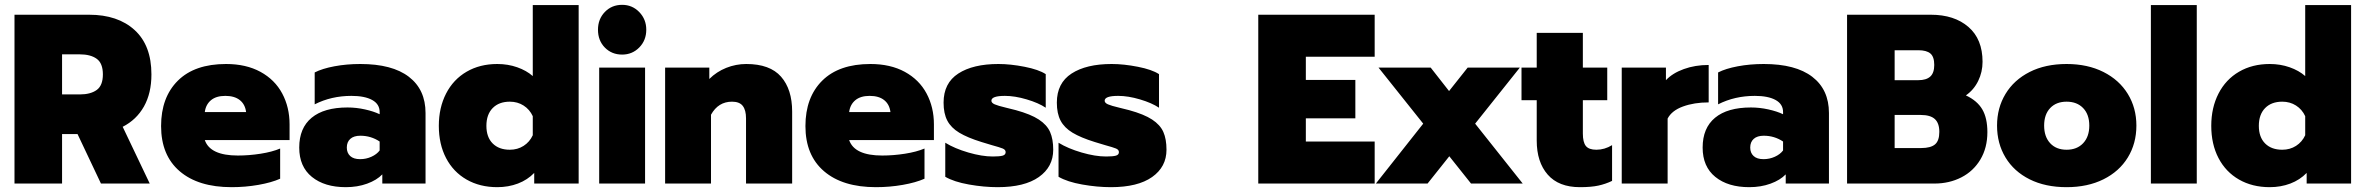

<svg xmlns="http://www.w3.org/2000/svg" viewBox="-20 -760 9795 795"><path d="M40 -699H349Q468 -699 537.5 -635.5Q607 -572 607 -452Q607 -374 576 -319Q545 -264 488 -235L600 0H398L301 -205H237V0H40ZM310 -369Q355 -369 380.5 -387.5Q406 -406 406 -452Q406 -498 380.5 -516.5Q355 -535 310 -535H237V-369Z M647 -238Q647 -357 716.5 -426Q786 -495 916 -495Q999 -495 1058.5 -462.5Q1118 -430 1148.5 -373Q1179 -316 1179 -245V-180H828Q850 -116 965 -116Q1011 -116 1059 -123.5Q1107 -131 1140 -145V-20Q1104 -4 1050 5.5Q996 15 939 15Q801 15 724 -51Q647 -117 647 -238ZM999 -296Q995 -328 973 -345.5Q951 -363 913 -363Q875 -363 853.5 -345Q832 -327 828 -296Z M1219 -149Q1219 -230 1270.5 -272.5Q1322 -315 1419 -315Q1455 -315 1491 -307Q1527 -299 1552 -287V-296Q1552 -329 1521 -346Q1490 -363 1435 -363Q1352 -363 1283 -328V-460Q1314 -476 1364.5 -485.5Q1415 -495 1472 -495Q1604 -495 1673 -442Q1742 -389 1742 -292V0H1563V-38Q1540 -14 1500 0.5Q1460 15 1412 15Q1324 15 1271.5 -27.5Q1219 -70 1219 -149ZM1552 -137V-174Q1516 -198 1472 -198Q1445 -198 1430.5 -185Q1416 -172 1416 -149Q1416 -127 1430 -114Q1444 -101 1471 -101Q1496 -101 1518 -111Q1540 -121 1552 -137Z M1797 -239Q1797 -314 1827 -372.5Q1857 -431 1912 -463Q1967 -495 2039 -495Q2083 -495 2121.5 -481.5Q2160 -468 2186 -445V-739H2376V0H2192V-44Q2164 -15 2124.5 0Q2085 15 2039 15Q1967 15 1912 -16.5Q1857 -48 1827 -105.5Q1797 -163 1797 -239ZM2186 -200V-279Q2173 -307 2148 -323Q2123 -339 2091 -339Q2046 -339 2020 -312.5Q1994 -286 1994 -239Q1994 -192 2020 -166Q2046 -140 2091 -140Q2123 -140 2148 -156Q2173 -172 2186 -200Z M2456 -637Q2456 -681 2484.5 -710.5Q2513 -740 2556 -740Q2598 -740 2627 -710Q2656 -680 2656 -637Q2656 -593 2627 -563.5Q2598 -534 2556 -534Q2513 -534 2484.5 -563Q2456 -592 2456 -637ZM2461 -480H2651V0H2461Z M2734 -480H2917V-433Q2947 -463 2987 -479Q3027 -495 3070 -495Q3168 -495 3214 -442.5Q3260 -390 3260 -298V0H3069V-270Q3069 -304 3055.5 -321.5Q3042 -339 3011 -339Q2954 -339 2924 -285V0H2734Z M3315 -238Q3315 -357 3384.5 -426Q3454 -495 3584 -495Q3667 -495 3726.5 -462.5Q3786 -430 3816.5 -373Q3847 -316 3847 -245V-180H3496Q3518 -116 3633 -116Q3679 -116 3727 -123.5Q3775 -131 3808 -145V-20Q3772 -4 3718 5.5Q3664 15 3607 15Q3469 15 3392 -51Q3315 -117 3315 -238ZM3667 -296Q3663 -328 3641 -345.5Q3619 -363 3581 -363Q3543 -363 3521.5 -345Q3500 -327 3496 -296Z M3894 -28V-169Q3933 -145 3989.5 -128.5Q4046 -112 4091 -112Q4119 -112 4131.5 -115.5Q4144 -119 4144 -130Q4144 -140 4132 -145Q4120 -150 4087 -159L4044 -172Q3986 -190 3952 -210.5Q3918 -231 3902.5 -260.5Q3887 -290 3887 -335Q3887 -416 3948 -455.5Q4009 -495 4114 -495Q4164 -495 4222.5 -483.5Q4281 -472 4310 -453V-314Q4280 -334 4231 -348.5Q4182 -363 4141 -363Q4085 -363 4085 -343Q4085 -334 4098.5 -328Q4112 -322 4146 -314L4186 -304Q4248 -287 4281.5 -265Q4315 -243 4328 -213.5Q4341 -184 4341 -140Q4341 -69 4281.5 -27Q4222 15 4111 15Q4054 15 3992 4Q3930 -7 3894 -28Z M4363 -28V-169Q4402 -145 4458.5 -128.5Q4515 -112 4560 -112Q4588 -112 4600.5 -115.5Q4613 -119 4613 -130Q4613 -140 4601 -145Q4589 -150 4556 -159L4513 -172Q4455 -190 4421 -210.5Q4387 -231 4371.5 -260.5Q4356 -290 4356 -335Q4356 -416 4417 -455.5Q4478 -495 4583 -495Q4633 -495 4691.5 -483.5Q4750 -472 4779 -453V-314Q4749 -334 4700 -348.5Q4651 -363 4610 -363Q4554 -363 4554 -343Q4554 -334 4567.5 -328Q4581 -322 4615 -314L4655 -304Q4717 -287 4750.5 -265Q4784 -243 4797 -213.5Q4810 -184 4810 -140Q4810 -69 4750.5 -27Q4691 15 4580 15Q4523 15 4461 4Q4399 -7 4363 -28Z M5190 -699H5672V-525H5387V-429H5592V-270H5387V-174H5672V0H5190Z M5873 -248 5688 -480H5904L5980 -383L6057 -480H6273L6088 -248L6285 0H6071L5981 -113L5891 0H5677Z M6343 -178V-345H6280V-480H6343V-624H6534V-480H6635V-345H6534V-207Q6534 -171 6546.5 -155.5Q6559 -140 6590 -140Q6624 -140 6655 -159V-11Q6628 2 6598 8.5Q6568 15 6522 15Q6434 15 6388.5 -37Q6343 -89 6343 -178Z M6695 -480H6878V-428Q6905 -457 6952 -474Q6999 -491 7055 -491V-336Q6995 -336 6948.5 -319Q6902 -302 6885 -269V0H6695Z M7030 -149Q7030 -230 7081.5 -272.5Q7133 -315 7230 -315Q7266 -315 7302 -307Q7338 -299 7363 -287V-296Q7363 -329 7332 -346Q7301 -363 7246 -363Q7163 -363 7094 -328V-460Q7125 -476 7175.5 -485.5Q7226 -495 7283 -495Q7415 -495 7484 -442Q7553 -389 7553 -292V0H7374V-38Q7351 -14 7311 0.5Q7271 15 7223 15Q7135 15 7082.5 -27.5Q7030 -70 7030 -149ZM7363 -137V-174Q7327 -198 7283 -198Q7256 -198 7241.5 -185Q7227 -172 7227 -149Q7227 -127 7241 -114Q7255 -101 7282 -101Q7307 -101 7329 -111Q7351 -121 7363 -137Z M7628 -699H7975Q8072 -699 8130.5 -648.5Q8189 -598 8189 -504Q8189 -462 8171 -425Q8153 -388 8120 -365Q8167 -343 8188 -307Q8209 -271 8209 -213Q8209 -148 8180 -99.5Q8151 -51 8101 -25.5Q8051 0 7990 0H7628ZM7923 -428Q7956 -428 7972.5 -443Q7989 -458 7989 -491Q7989 -525 7973 -538.5Q7957 -552 7923 -552H7825V-428ZM7935 -147Q7974 -147 7992 -162Q8010 -177 8010 -214Q8010 -250 7991.5 -267Q7973 -284 7933 -284H7825V-147Z M8249 -240Q8249 -313 8284 -371Q8319 -429 8384 -462Q8449 -495 8537 -495Q8624 -495 8689.5 -462Q8755 -429 8790.5 -371Q8826 -313 8826 -240Q8826 -166 8790.5 -108Q8755 -50 8689.5 -17.5Q8624 15 8537 15Q8449 15 8384 -17.5Q8319 -50 8284 -108Q8249 -166 8249 -240ZM8631 -240Q8631 -286 8605.5 -312.5Q8580 -339 8537 -339Q8494 -339 8469 -312.5Q8444 -286 8444 -240Q8444 -194 8469 -167Q8494 -140 8537 -140Q8580 -140 8605.5 -167Q8631 -194 8631 -240Z M8886 -739H9076V0H8886Z M9136 -239Q9136 -314 9166 -372.5Q9196 -431 9251 -463Q9306 -495 9378 -495Q9422 -495 9460.5 -481.5Q9499 -468 9525 -445V-739H9715V0H9531V-44Q9503 -15 9463.5 0Q9424 15 9378 15Q9306 15 9251 -16.5Q9196 -48 9166 -105.5Q9136 -163 9136 -239ZM9525 -200V-279Q9512 -307 9487 -323Q9462 -339 9430 -339Q9385 -339 9359 -312.5Q9333 -286 9333 -239Q9333 -192 9359 -166Q9385 -140 9430 -140Q9462 -140 9487 -156Q9512 -172 9525 -200Z"/></svg>

Font: Readiness ExtraBold
Style: Regular
Weight: 800
Designer: Katatrad Team
Foundry: CadsonDemak
Version: Version 1.00;January 16, 2020;FontCreator 12.0.0.2550 64-bit